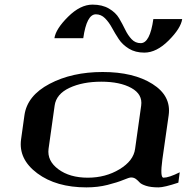

<svg xmlns="http://www.w3.org/2000/svg" viewBox="-20 -812 810 832"><path d="M565.4 -167 591.8 -354.5Q598.6 -403.3 549.3 -430.7Q500 -458 418.9 -458Q337.9 -458 280.8 -431.2Q223.6 -404.3 216.8 -354.5L190.4 -167Q183.6 -115.2 232.9 -78.6Q282.2 -42 360.4 -42Q437.5 -42 498 -78.6Q558.6 -115.2 565.4 -167ZM683.6 -121.1Q672.9 -42 688.5 -42Q711.9 -42 758.8 -65.4L752.9 -20.5Q691.4 0 667 0Q633.8 0 612.8 -6.8Q591.8 -13.7 585 -21.5Q578.1 -29.3 569.3 -36.1Q560.5 -43 547.9 -43Q540 -43 514.2 -32.2Q488.3 -21.5 445.8 -10.7Q403.3 0 354.5 0Q223.6 0 141.6 -61Q59.6 -122.1 71.3 -208L85.9 -312.5Q97.7 -397.5 194.8 -448.7Q292 -500 424.8 -500Q558.6 -500 640.6 -448.2Q722.7 -396.5 710.9 -312.5ZM395.5 -750Q355.5 -750 340.8 -646.5H215.8Q221.7 -686.5 274.9 -739.3Q328.1 -792 380.9 -792Q422.9 -792 452.1 -774.9Q481.4 -757.8 496.1 -732.9Q510.7 -708 522.5 -683.6Q534.2 -659.2 550.3 -642.1Q566.4 -625 589.8 -625Q629.9 -625 644.5 -729.5H769.5Q763.7 -689.5 710.9 -636.7Q658.2 -584 605.5 -584Q566.4 -584 538.6 -601.1Q510.7 -618.2 494.6 -642.6Q478.5 -667 465.3 -691.4Q452.1 -715.8 435.1 -732.9Q418 -750 395.5 -750Z"/></svg>

Font: okolaks
Style: BoldItalic
Weight: 600
Width: 8
Italic angle: -8°
Version: Version 000.6.0